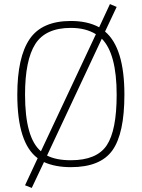

<svg xmlns="http://www.w3.org/2000/svg" viewBox="-20 -812 696 943"><path d="M328 9Q251 9 196 -16L136 111L103 98L165 -35Q65 -109 65 -347Q65 -531 125.5 -620Q186 -709 328 -709Q410 -709 467 -678L520 -792L553 -778L496 -657Q591 -577 591 -347Q591 -156 532 -73.5Q473 9 328 9ZM103 -347Q103 -135 181 -69L451 -644Q401 -675 328 -675Q204 -675 153.5 -596Q103 -517 103 -347ZM328 -25Q455 -25 504 -98Q553 -171 553 -347Q553 -548 480 -622L211 -48Q256 -25 328 -25Z"/></svg>

Font: TypoPRO Titillium Maps
Style: 1 wt
Weight: 100
Designer: Campivisivi
Foundry: Accademia di Belle Arti di Urbino and students of MA course of Visual design
Version: Version 001.001